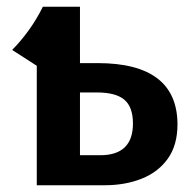

<svg xmlns="http://www.w3.org/2000/svg" viewBox="-20 -549 571 569"><path d="M290 0H89V-354L16 -401Q72 -458 107 -529H217V-362H269Q505 -362 506 -181Q506 -119 477.5 -79Q449 -39 400 -19.5Q351 0 290 0ZM277 -89Q374 -89 374 -183Q374 -232 348.5 -253.5Q323 -275 267 -275H217V-89Z"/></svg>

Font: Trujillo Medium
Style: Regular
Weight: 500
Designer: Fira Sans original fonts by bBox Type GmbH, Carrois Corporate GbR, & Edenspiekermann AG / Changes by Cristiano Sobral
Foundry: Fira Sans original fonts by bBox Type GmbH, Carrois Corporate GbR, & Edenspiekermann AG / Changes by Cristiano Sobral
Version: Version 4.301;October 17, 2021;FontCreator 14.0.0.2814 64-bi